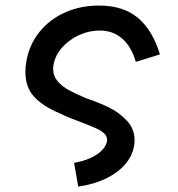

<svg xmlns="http://www.w3.org/2000/svg" viewBox="-20 -576 640 692"><path d="M339 -466Q301.5 -466 265.5 -449.8Q229.5 -433.5 204.2 -405.2Q179 -377 173 -343Q171.5 -335.5 171.5 -328.5Q171.5 -302 188 -283Q204.5 -264 227.5 -251.5Q250.5 -239 290 -222Q336.5 -206.5 373.2 -188.5Q410 -170.5 437.5 -140.8Q465 -111 465 -70Q465 -59 463 -49Q457 -14 431 16.2Q405 46.5 361.8 67.5Q318.5 88.5 262 96.5L247 11Q297.5 2 329 -19.2Q360.5 -40.5 365.5 -66.5Q366 -68.5 366 -72Q366 -85.5 354.8 -95.8Q343.5 -106 326 -113.8Q308.5 -121.5 275 -134.5Q256 -141.5 234.5 -150Q213 -158.5 195.5 -167.5Q137 -191.5 104.2 -226Q71.5 -260.5 71.5 -317Q71.5 -336 75 -355Q85.5 -415 122 -460.5Q158.5 -506 214.2 -531Q270 -556 336.5 -556Q425 -556 477.8 -511Q530.5 -466 556.5 -380L469.5 -353Q454 -407 420.8 -436.5Q387.5 -466 339 -466Z"/></svg>

Font: JuliaMono
Style: Bold Italic
Weight: 700
Italic angle: -9°
Monospace: yes
Designer: cormullion
Foundry: corm
Version: Version 0.057; ttfautohint (v1.8.4)